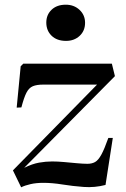

<svg xmlns="http://www.w3.org/2000/svg" viewBox="-20 -787 538 817"><path d="M79 -516H456L469 -463L83 -73Q118 -90 146.5 -95Q175 -100 202 -100Q225 -100 252.5 -97.5Q280 -95 307 -92.5Q334 -90 352 -90Q371 -90 384.5 -97.5Q398 -105 411 -128.5Q424 -152 441 -200H460L429 0Q383 12 336 8.5Q289 5 245.5 -2Q202 -9 165 -9Q134 -9 110 -3.5Q86 2 70 10L35 -62L393 -427H164Q136 -427 119.5 -420Q103 -413 92.5 -392.5Q82 -372 71 -330L51 -329L68 -505ZM177 -691Q177 -724 199.5 -745.5Q222 -767 260 -767Q295 -767 318.5 -745Q342 -723 342 -690Q342 -656 319 -634.5Q296 -613 261 -613Q222 -613 199.5 -635Q177 -657 177 -691Z"/></svg>

Font: Literata 72pt SemiBold
Style: Italic
Weight: 600
Italic angle: -2°
Designer: Latin by Veronika Burian and Jose Scaglione. Greek by Irene Vlachou. Cyrillic by Vera Evstafieva
Foundry: TypeTogether
Version: Version 3.002